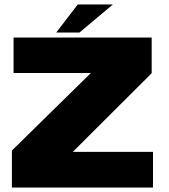

<svg xmlns="http://www.w3.org/2000/svg" viewBox="-20 -844 759 864"><path d="M33.5 0H668.5V-160.5H307.5L662.5 -514.5V-675H41V-515.5H389L33.5 -166.5ZM233 -697.5H337.5L488 -824H330Z"/></svg>

Font: Anybody SemiExpanded Black
Style: Regular
Weight: 900
Width: 6
Version: Version 1.113;gftools[0.9.25]